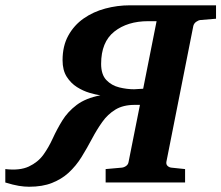

<svg xmlns="http://www.w3.org/2000/svg" viewBox="-67 -691 838 727"><path d="M43 16.1Q24.9 16.1 4.2 12.7Q-16.6 9.3 -46.9 0V-50.8Q7.8 -44.4 42.2 -60.5Q76.7 -76.7 97.2 -105Q117.2 -132.8 132.8 -167Q148.4 -201.2 168.9 -234.6Q189.5 -268.1 223.4 -293.7Q257.3 -319.3 313 -330.1Q295.9 -332.5 271.7 -339.6Q247.6 -346.7 224.4 -361.3Q201.2 -376 185.5 -400.6Q169.9 -425.3 169.9 -462.9Q169.9 -517.1 191.7 -556.4Q213.4 -595.7 249.8 -621.1Q286.1 -646.5 331.8 -658.7Q377.4 -670.9 424.8 -670.9H751V-620.1L691.9 -615.2Q684.1 -614.3 675.8 -608.4Q667.5 -602.5 665 -592.8L563 -78.1Q561.5 -68.4 567.6 -62.7Q573.7 -57.1 582 -56.2L633.8 -50.8V0H333V-50.8L394 -56.2Q402.8 -57.1 410.6 -62.7Q418.5 -68.4 419.9 -78.1L462.9 -293.9Q458 -293.9 453.1 -293.9Q448.2 -293.9 442.9 -293.9Q399.4 -293.9 370.1 -276.1Q340.8 -258.3 320.1 -229Q299.3 -199.7 281 -165Q262.7 -130.4 241.9 -96.7Q221.2 -63 191.9 -36.1Q166 -12.7 129.9 1.7Q93.8 16.1 43 16.1ZM440.9 -353Q445.3 -353 453.9 -353.8Q462.4 -354.5 475.1 -355L525.9 -610.8H494.1Q415.5 -610.8 365.7 -571.3Q315.9 -531.7 315.9 -449.2Q315.9 -408.7 335.7 -387.9Q355.5 -367.2 384.5 -360.1Q413.6 -353 440.9 -353Z"/></svg>

Font: Charis
Style: Bold Italic
Weight: 700
Italic angle: -11°
Designer: Walt Agee, Miriam Martin, Annie Olsen, Victor Gaultney, Lorna Priest, Alan Ward, Bob Hallissy, Martin Hosken, Sharon Cor
Foundry: SIL Global
Version: Version 7.000